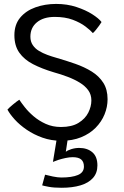

<svg xmlns="http://www.w3.org/2000/svg" viewBox="-20 -694 616 954"><path d="M286 239Q247 239 222 234.2Q197 229.5 189.5 227L204 174Q218 178 242.8 183Q267.5 188 284.5 188Q337.5 188 367.2 175.5Q397 163 397 133.5Q397 110.5 383.8 98.8Q370.5 87 341 87Q325.5 87 306.2 91Q287 95 270 100.5Q253 106 243 110.5L264.5 -19.5H319L307 60.5Q314 53.5 333.8 47.2Q353.5 41 373.5 41Q413.5 41 438.8 62.5Q464 84 464 128Q464 165.5 442 190.2Q420 215 380 227Q340 239 286 239ZM284.5 5.5Q234.5 5.5 191 -10Q147.5 -25.5 112.5 -49.5Q77.5 -73.5 53.2 -100.2Q29 -127 17 -149.5Q20 -153 27.2 -159.8Q34.5 -166.5 43.5 -174Q52.5 -181.5 61.2 -188.2Q70 -195 76 -198.5Q85 -184.5 102.8 -161.8Q120.5 -139 146.8 -116.5Q173 -94 207.2 -78.5Q241.5 -63 283 -63Q337 -63 370.2 -83.5Q403.5 -104 418.8 -134.5Q434 -165 434 -195Q434 -224 418.5 -245.5Q403 -267 376.5 -283.2Q350 -299.5 316.5 -312.2Q283 -325 246.5 -335Q188 -352.5 144 -375.2Q100 -398 75.8 -432.5Q51.5 -467 51.5 -519Q51.5 -571.5 80 -606Q108.5 -640.5 156 -657.5Q203.5 -674.5 259 -674.5Q313.5 -674.5 359.8 -659.2Q406 -644 438.8 -623Q471.5 -602 484.5 -584.5Q481 -578 473 -567Q465 -556 456.5 -545.5Q448 -535 441.5 -529.5Q430 -543 404.8 -562.2Q379.5 -581.5 341.5 -595.8Q303.5 -610 252 -610Q196 -610 163.5 -583.2Q131 -556.5 131 -511.5Q131 -487.5 142.8 -470Q154.5 -452.5 173.8 -441Q193 -429.5 215.5 -421.2Q238 -413 259.5 -407Q308 -393 353.8 -377Q399.5 -361 435.8 -338.5Q472 -316 493.2 -282.8Q514.5 -249.5 514.5 -201Q514.5 -162.5 499.5 -125.8Q484.5 -89 455.2 -59.2Q426 -29.5 383 -12Q340 5.5 284.5 5.5Z"/></svg>

Font: Grandstander Thin Light
Style: Regular
Weight: 300
Version: Version 1.200